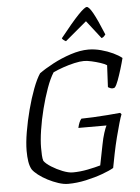

<svg xmlns="http://www.w3.org/2000/svg" viewBox="-62 -1000 762 1047"><g transform="rotate(-5 319.0 -476.0)"><path d="M268 0Q244 0 215 -9.5Q186 -19 158 -33.5Q130 -48 108 -65Q86 -82 76 -97Q66 -115 62 -140.5Q58 -166 58 -199Q58 -243 68 -302Q78 -361 94 -422Q110 -483 129.5 -534.5Q149 -586 168 -614Q198 -636 245 -661Q292 -686 344 -703Q396 -720 441 -720Q475 -720 510.5 -710.5Q546 -701 575.5 -687Q605 -673 623 -658Q616 -630 606 -597.5Q596 -565 586 -538Q576 -511 567 -501Q555 -495 543 -500Q531 -505 530 -507L536 -626Q524 -634 501 -641.5Q478 -649 453.5 -654.5Q429 -660 412 -660Q390 -660 359 -653Q328 -646 296.5 -635Q265 -624 242 -613Q222 -582 203.5 -530.5Q185 -479 170 -420Q155 -361 146.5 -305Q138 -249 138 -209Q138 -187 139 -168Q140 -149 144 -137Q155 -121 183.5 -103Q212 -85 244 -72.5Q276 -60 299 -60Q339 -60 381.5 -68.5Q424 -77 451 -85L473 -196Q480 -233 489 -260.5Q498 -288 504 -299H350Q358 -334 371 -348Q396 -348 435 -350Q474 -352 514.5 -355Q555 -358 584 -361L591 -353Q585 -339 575.5 -306Q566 -273 555 -230Q544 -187 535 -142L520 -65Q498 -52 457 -37Q416 -22 366 -11Q316 0 268 0ZM324 -776Q316 -780 310 -785Q304 -790 303 -794Q369 -877 405 -914.5Q441 -952 453 -952Q465 -952 486 -914.5Q507 -877 541 -794Q538 -790 533 -784.5Q528 -779 519 -776L442 -875Z"/></g></svg>

Font: Texturina 72pt 72pt Light
Style: Italic
Weight: 300
Italic angle: -11°
Designer: Guillermo Torres Carreño
Foundry: Omnibus-Type
Version: Version 1.002; ttfautohint (v1.8.3)